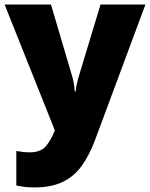

<svg xmlns="http://www.w3.org/2000/svg" viewBox="-21 -573 651 833"><path d="M214.8 -2.9 216.8 -7.8 -1 -553.2H200.2L293.9 -235.8Q296.9 -226.1 299.6 -209Q302.2 -191.9 303.2 -175.8H307.1Q309.1 -195.8 312.5 -210.4Q315.9 -225.1 318.8 -234.9L415 -553.2H609.9L391.1 35.2Q366.2 101.6 332.5 147.9Q298.8 193.8 249.5 217Q200.2 240.2 127.9 240.2Q102.1 240.2 83 237.5Q64 234.9 49.8 231.9V82Q60.1 84 75.9 85.9Q91.8 87.9 108.9 87.9Q156.2 87.9 178.7 60.5Q201.2 33.2 214.8 -2.9Z"/></svg>

Font: Nokora Black
Style: Regular
Weight: 900
Designer: Danh Hong
Version: Version 8.000; ttfautohint (v1.8.3)